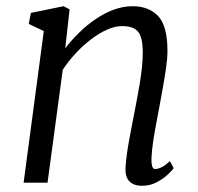

<svg xmlns="http://www.w3.org/2000/svg" viewBox="-20 -588 638 618"><path d="M190 -432.5Q210.5 -459.5 235.8 -484Q261 -508.5 289.2 -527.5Q317.5 -546.5 347.2 -557.2Q377 -568 407 -568Q458.5 -568 488.8 -536.5Q519 -505 519 -424Q519 -400 514.5 -369Q510 -338 504.2 -306Q498.5 -274 493.5 -247Q489 -222 483.2 -192.2Q477.5 -162.5 473 -132.8Q468.5 -103 467.5 -78.5Q467 -62 469.8 -53Q472.5 -44 479 -44Q489 -44 500.8 -50Q512.5 -56 527 -69.5L539 -47Q536 -41.5 521.5 -27.5Q507 -13.5 485.2 -1.8Q463.5 10 437 10Q420 10 407.8 4Q395.5 -2 389.2 -14.8Q383 -27.5 384 -48.5Q385 -65.5 387.8 -87Q390.5 -108.5 394.8 -132Q399 -155.5 403.5 -178.8Q408 -202 412 -222.5Q416 -244 420.8 -268.5Q425.5 -293 429.8 -319Q434 -345 436.8 -370.2Q439.5 -395.5 439.5 -418Q439.5 -451.5 433 -470Q426.5 -488.5 412 -496.2Q397.5 -504 372.5 -504Q350.5 -504 325 -492.8Q299.5 -481.5 273.8 -462Q248 -442.5 224.2 -417Q200.5 -391.5 182 -363.5L133 0H56L121 -488L72.5 -511L79.5 -546.5L184.5 -568L204 -558Z"/></svg>

Font: Merriweather 7pt Light
Style: Italic
Weight: 300
Italic angle: -7.8°
Designer: Eben Sorkin
Foundry: Eben Sorkin
Version: Version 2.200;gftools[0.9.31]